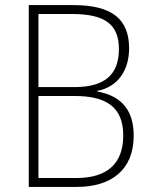

<svg xmlns="http://www.w3.org/2000/svg" viewBox="-20 -734 594 754"><path d="M268 -714H93V0H282C416 0 505 -66 505 -201C505 -296 462 -357 361 -375V-377C443 -392 487 -458 487 -544C487 -659 420 -714 268 -714ZM273 -392H131V-679H263C394 -679 447 -637 447 -541C447 -442 392 -392 273 -392ZM131 -357H273C393 -357 464 -317 464 -202C464 -89 398 -35 281 -35H131Z"/></svg>

Font: Noto Sans Thai SemCond ExtLt
Style: Regular
Weight: 200
Width: 4
Designer: Monotype Design Team
Foundry: Monotype Imaging Inc.
Version: Version 2.002